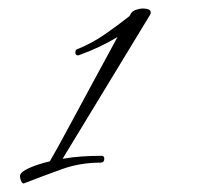

<svg xmlns="http://www.w3.org/2000/svg" viewBox="-20 -700 483 451"><path d="M36 -269Q32 -269 29.5 -275Q27 -281 27 -286Q27 -294 40 -301Q53 -308 70 -313.5Q87 -319 97 -321Q114 -350 140.5 -399.5Q167 -449 198 -506Q229 -563 256 -613Q236 -601 214 -590.5Q192 -580 167 -571Q166 -570 163 -570Q157 -570 157 -577Q157 -584 163 -585Q197 -599 226.5 -619.5Q256 -640 284 -662L288 -669Q291 -674 299.5 -677Q308 -680 316 -680Q323 -680 328.5 -678Q334 -676 334 -671Q334 -667 333 -666L127 -327Q150 -331 172.5 -332.5Q195 -334 219 -334Q225 -334 225 -327Q225 -318 216 -318Q168 -318 125 -302.5Q82 -287 38 -270Q37 -270 37 -269.5Q37 -269 36 -269Z"/></svg>

Font: Bilbo
Style: Regular
Weight: 400
Designer: Robert E. Leuschke
Foundry: Robert E. Leuschke
Version: Version 1.100